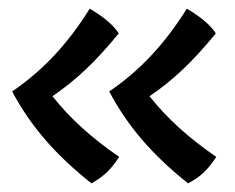

<svg xmlns="http://www.w3.org/2000/svg" viewBox="-20 -476 542 443"><path d="M479 -114Q464 -91 449.5 -77.5Q435 -64 414 -53Q352 -102 307.5 -154Q263 -206 232 -265Q285 -301 329 -348Q373 -395 411 -456Q435 -442 451.5 -428Q468 -414 478 -399Q438 -350 401.5 -315.5Q365 -281 325 -254Q355 -216 393 -181.5Q431 -147 479 -114ZM255 -114Q240 -91 225.5 -77.5Q211 -64 191 -53Q129 -102 84.5 -153.5Q40 -205 8 -265Q61 -301 105 -348Q149 -395 187 -456Q211 -442 227.5 -428Q244 -414 254 -399Q214 -350 177.5 -315.5Q141 -281 101 -254Q131 -216 169 -181.5Q207 -147 255 -114Z"/></svg>

Font: Atma Medium
Style: Regular
Weight: 500
Designer: Gregori Vincens, Jeremie Hornus, Riccardo Olocco, Yoann Minet.
Foundry: black foundry
Version: Version 1.101;PS 1.100;hotconv 1.0.86;makeotf.lib2.5.63406